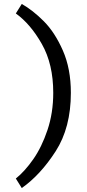

<svg xmlns="http://www.w3.org/2000/svg" viewBox="-20 -779 438 970"><path d="M90 171 60 123Q105 87 148 25.5Q191 -36 220 -122.5Q249 -209 249 -310Q249 -455 191.5 -556.5Q134 -658 60 -711L90 -759Q145 -728 201 -672Q257 -616 297.5 -524Q338 -432 338 -310Q338 -134 261 -14.5Q184 105 90 171Z"/></svg>

Font: Madhuban
Style: Regular
Weight: 400
Designer: jaikishan Patel
Foundry: MagicType
Version: Version 1.000